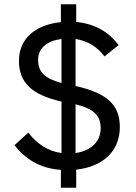

<svg xmlns="http://www.w3.org/2000/svg" viewBox="-20 -800 639 902"><path d="M338 82V-3C466 -17 543 -92 543 -203C543 -308 482 -363 335 -396V-617C396 -607 439 -577 471 -535L537 -588C490 -651 426 -688 338 -697V-780H266V-696C148 -684 69 -620 69 -514C69 -412 130 -354 269 -323V-81C205 -90 155 -123 113 -177L48 -118C97 -55 165 -9 266 -2V82ZM453 -197C453 -135 408 -92 335 -81V-310C421 -289 453 -257 453 -197ZM159 -519C159 -574 201 -608 269 -617V-410C195 -431 159 -457 159 -519Z"/></svg>

Font: IBM Plex Thai Text
Style: Regular
Weight: 450
Designer: Mike Abbink, Paul van der Laan, Pieter van Rosmalen, Ben Mitchell, Mark Frömberg
Foundry: Bold Monday
Version: Version 1.0